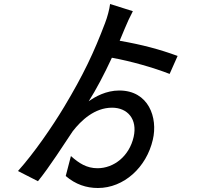

<svg xmlns="http://www.w3.org/2000/svg" viewBox="-20 -863 1040 961"><path d="M577 -410C511 -410 456 -379 424 -356C461 -414 502 -492 540 -574C634 -557 747 -525 829 -493L869 -583C779 -616 693 -639 579 -659L604 -719C613 -742 633 -785 645 -807L531 -843C528 -817 517 -776 506 -748C450 -600 397 -488 301 -328C241 -228 150 -96 70 -7L170 44C227 -26 301 -142 344 -206C386 -260 453 -324 541 -324C618 -324 669 -267 649 -178C627 -81 550 -21 468 -21C414 -21 375 -46 335 -82L309 18C358 60 412 78 470 78C600 78 713 -25 745 -164C771 -274 724 -410 577 -410Z"/></svg>

Font: Noto Sans JP Medium
Style: Regular
Weight: 500
Designer: Ryoko NISHIZUKA 西塚涼子 (kana, bopomofo & ideographs); Paul D. Hunt (Latin, Greek & Cyrillic); Sandoll Communications 산돌커뮤니
Foundry: Adobe
Version: Version 2.004;hotconv 1.0.118;makeotfexe 2.5.65603